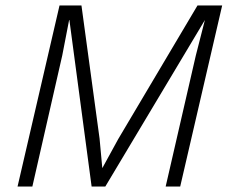

<svg xmlns="http://www.w3.org/2000/svg" viewBox="-20 -680 837 700"><path d="M44 0 197 -660H277L343 -175L353 -67L411 -173L700 -660H790L637 0H584L694 -478L727 -607L364 0H314L233 -607H232L207 -478L98 0Z"/></svg>

Font: Kantumruy Pro Light
Style: Italic
Weight: 300
Italic angle: -13°
Version: Version 1.002